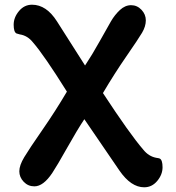

<svg xmlns="http://www.w3.org/2000/svg" viewBox="-20 -782 748 815"><path d="M264 -393Q167 -548 120 -602Q97 -631 64 -636Q55 -638 50 -640Q38 -646 38 -677Q38 -708 60.5 -735Q83 -762 116 -762Q177 -762 222 -691L341 -504Q371 -549 403 -606.5Q435 -664 451 -691.5Q467 -719 489 -739.5Q511 -760 536.5 -760Q562 -760 580.5 -740.5Q599 -721 599 -695.5Q599 -670 583 -643Q567 -616 516.5 -543Q466 -470 417 -387Q531 -213 588 -147Q611 -118 644 -112Q653 -111 658 -109Q670 -103 670 -72Q670 -41 647.5 -14Q625 13 592 13Q536 13 487 -58L338 -276Q308 -231 265 -154.5Q222 -78 202 -48Q164 9 126 9Q99 9 80.5 -10.5Q62 -30 62 -55Q62 -80 83 -115Q104 -150 159.5 -230Q215 -310 264 -393Z"/></svg>

Font: Delius Unicase
Style: Bold
Weight: 700
Designer: Natalia Raices
Foundry: Natalia Raices
Version: Version 1.001